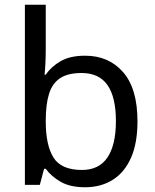

<svg xmlns="http://www.w3.org/2000/svg" viewBox="-20 -780 655 810"><path d="M173 -575Q173 -541 171.5 -511.5Q170 -482 168 -465H173Q196 -499 236 -522Q276 -545 339 -545Q439 -545 499.5 -475.5Q560 -406 560 -268Q560 -176 532.5 -114Q505 -52 455 -21Q405 10 339 10Q276 10 236 -13Q196 -36 173 -68H166L148 0H85V-760H173ZM324 -472Q267 -472 234 -450.5Q201 -429 187 -384.5Q173 -340 173 -271V-267Q173 -168 205.5 -115.5Q238 -63 326 -63Q398 -63 433.5 -116Q469 -169 469 -269Q469 -370 433.5 -421Q398 -472 324 -472Z"/></svg>

Font: utelugu05
Style: Book
Weight: 400
Designer: Jelle Bosma - Monotype Design Team
Foundry: Monotype Imaging Inc.
Version: Version 2.003